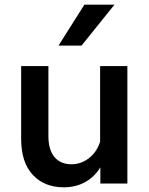

<svg xmlns="http://www.w3.org/2000/svg" viewBox="-20 -781 635 817"><path d="M522 0H407V-69Q383 -29 343 -6.5Q303 16 251 16Q169 16 119.5 -37Q70 -90 70 -190V-500H186V-202Q186 -143 212 -112.5Q238 -82 284 -82Q325 -82 358.5 -108Q392 -134 406 -178V-500H522ZM467 -761 327 -587H229L339 -761Z"/></svg>

Font: Wix Madefor Text SemiBold
Style: Regular
Weight: 600
Designer: Dalton Maag Ltd
Foundry: Dalton Maag Ltd
Version: Version 3.100